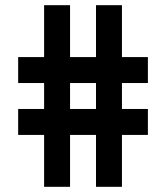

<svg xmlns="http://www.w3.org/2000/svg" viewBox="-20 -720 640 740"><path d="M350 0H450V-200H550V-300H450V-400H550V-500H450V-700H350V-500H250V-700H150V-500H50V-400H150V-300H50V-200H150V0H250V-200H350ZM250 -300V-400H350V-300Z"/></svg>

Font: LS-VG5000
Style: Regular
Weight: 400
Designer: Justin Bihan, 2021
Foundry: Justin Bihan, 2021
Version: Version 1.000;Glyphs 3.1.2 (3151)